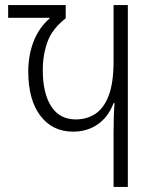

<svg xmlns="http://www.w3.org/2000/svg" viewBox="-20 -734 604 754"><path d="M426 0V-215Q426 -247 427 -277.5Q428 -308 430 -329H426Q405 -274 363.5 -245.5Q322 -217 267 -217Q186 -217 138.5 -279.5Q91 -342 91 -453Q91 -516 111.5 -570Q132 -624 175 -662V-664H12V-714H238V-662Q186 -622 167 -571Q148 -520 148 -459Q148 -368 181 -316.5Q214 -265 278 -265Q321 -265 354.5 -287Q388 -309 407 -359Q426 -409 426 -494V-714H482V0Z"/></svg>

Font: Noto Sans Georgian Condensed Light
Style: Regular
Weight: 300
Width: 3
Designer: Monotype Design Team, Akaki Razmadze
Foundry: Google LLC
Version: Version 2.005; ttfautohint (v1.8.4.7-5d5b)